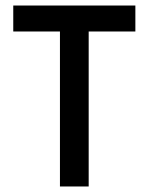

<svg xmlns="http://www.w3.org/2000/svg" viewBox="-20 -675 540 695"><path d="M28 -561V-655H470V-561H301V0H197V-561Z"/></svg>

Font: TypoPRO Lekton
Style: Bold
Weight: 700
Monospace: yes
Designer: Paolo Mazzetti, Luciano Perondi, Raffaele Flato, Elena Papassissa, Emilio Macchia, Michela Povoleri, Tobias Seemiller, R
Version: Version 34.000